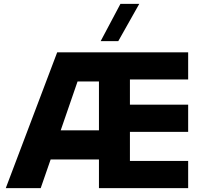

<svg xmlns="http://www.w3.org/2000/svg" viewBox="-20 -970 1054 990"><path d="M950.2 -700.2V-560.1H649.9V-430.2H950.2V-290H649.9V-140.1H950.2V0H490.2V-147.9H241.2L189.9 0H9.8L274.9 -700.2ZM499 -757.8 601.1 -950.2H698.2L589.8 -757.8ZM293 -297.9H490.2V-549.8H379.9Z"/></svg>

Font: Gully
Style: Bold
Weight: 700
Designer: jaikishan Patel
Foundry: MagicType
Version: Version 1.000;Glyphs 3.2 (3242)